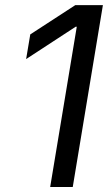

<svg xmlns="http://www.w3.org/2000/svg" viewBox="-20 -748 442 768"><path d="M391.6 -727.5 271 0H180.7L287.1 -641.1H282.7L84.5 -511.7L101.1 -610.4L281.2 -727.5Z"/></svg>

Font: Inter 16pt
Style: Italic
Weight: 400
Italic angle: -9.3988°
Version: Version 4.001;git-66647c0bb